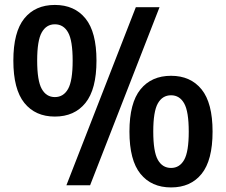

<svg xmlns="http://www.w3.org/2000/svg" viewBox="-20 -770 939 798"><path d="M35.5 -518Q35.5 -637 81 -693.2Q126.5 -749.5 208 -749.5Q289.5 -749.5 335.2 -693.2Q381 -637 381 -518Q381 -399 335.2 -342.2Q289.5 -285.5 208 -285.5Q127 -285.5 81.2 -342.2Q35.5 -399 35.5 -518ZM256 0 544.5 -740H643L354.5 0ZM282 -517.5Q282 -601.5 263 -635.2Q244 -669 208 -669Q172.5 -669 153.5 -635.2Q134.5 -601.5 134.5 -518.5Q134.5 -434.5 153.5 -400.5Q172.5 -366.5 208 -366.5Q244 -366.5 263 -400.5Q282 -434.5 282 -517.5ZM518 -223Q518 -342 563.8 -398.5Q609.5 -455 691 -455Q772 -455 817.8 -398.5Q863.5 -342 863.5 -223Q863.5 -104 818 -47.5Q772.5 9 691 9Q609.5 9 563.8 -47.5Q518 -104 518 -223ZM764.5 -222.5Q764.5 -306.5 745.5 -340.2Q726.5 -374 691 -374Q655 -374 636 -340.2Q617 -306.5 617 -223.5Q617 -139.5 636 -105.8Q655 -72 691 -72Q726.5 -72 745.5 -105.8Q764.5 -139.5 764.5 -222.5Z"/></svg>

Font: Encode Sans Condensed SemiBold
Style: Regular
Weight: 600
Width: 3
Designer: Multiple Designers
Foundry: Impallari Type
Version: Version 2.000